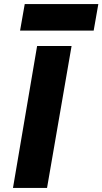

<svg xmlns="http://www.w3.org/2000/svg" viewBox="-20 -927 505 947"><path d="M79 -776H442L465 -907H102ZM163 -700 44 0H212L333 -700Z"/></svg>

Font: Jost*
Style: Bold Italic
Weight: 700
Italic angle: -10°
Version: Version 3.7